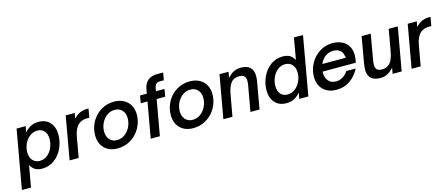

<svg xmlns="http://www.w3.org/2000/svg" viewBox="-77 -1485 5632 2412"><g transform="rotate(-15 2739.5 -279.5)"><path d="M-21 204 114 -559H232L219 -483Q263 -531 305 -550Q347 -569 401 -569Q495 -569 548.5 -509.5Q602 -450 602 -350Q602 -256 563 -173Q524 -90 454.5 -39.5Q385 11 298 11Q245 11 209.5 -8.5Q174 -28 147 -76L97 204ZM481 -327Q481 -390 448.5 -428.5Q416 -467 359 -467Q304 -467 260 -433.5Q216 -400 191 -346.5Q166 -293 166 -234Q166 -170 200.5 -130.5Q235 -91 293 -91Q348 -91 391 -125Q434 -159 457.5 -213.5Q481 -268 481 -327Z M654 0 753 -559H871L858 -489Q899 -533 942.5 -551Q986 -569 1040 -569H1052L1032 -454H1002Q934 -454 892 -418Q839 -374 820 -270L772 0Z M1045 -220Q1045 -314 1089.5 -394.5Q1134 -475 1211 -522Q1288 -569 1382 -569Q1454 -569 1507.5 -540.5Q1561 -512 1590 -460.5Q1619 -409 1619 -341Q1619 -247 1574 -166Q1529 -85 1451 -37Q1373 11 1279 11Q1171 11 1108 -52Q1045 -115 1045 -220ZM1496 -324Q1496 -388 1460.5 -427.5Q1425 -467 1364 -467Q1308 -467 1263 -434.5Q1218 -402 1192 -349Q1166 -296 1166 -237Q1166 -171 1202 -131.5Q1238 -92 1298 -92Q1353 -92 1398.5 -125Q1444 -158 1470 -211.5Q1496 -265 1496 -324Z M1709 0 1791 -462H1703L1720 -559H1808L1818 -617Q1831 -688 1876 -725.5Q1921 -763 1995 -763H2075L2058 -666H2006Q1946 -666 1934 -600L1927 -559H2038L2021 -462H1910L1828 0Z M2029 -220Q2029 -314 2073.5 -394.5Q2118 -475 2195 -522Q2272 -569 2366 -569Q2438 -569 2491.5 -540.5Q2545 -512 2574 -460.5Q2603 -409 2603 -341Q2603 -247 2558 -166Q2513 -85 2435 -37Q2357 11 2263 11Q2155 11 2092 -52Q2029 -115 2029 -220ZM2480 -324Q2480 -388 2444.5 -427.5Q2409 -467 2348 -467Q2292 -467 2247 -434.5Q2202 -402 2176 -349Q2150 -296 2150 -237Q2150 -171 2186 -131.5Q2222 -92 2282 -92Q2337 -92 2382.5 -125Q2428 -158 2454 -211.5Q2480 -265 2480 -324Z M2654 0 2753 -559H2871L2858 -483Q2901 -531 2941.5 -550Q2982 -569 3030 -569Q3110 -569 3151 -531Q3192 -493 3192 -418Q3192 -377 3182 -327L3124 0H3006L3064 -327Q3070 -362 3070 -386Q3070 -430 3049.5 -450Q3029 -470 2984 -470Q2910 -470 2873.5 -419Q2837 -368 2820 -269L2772 0Z M3271 -209Q3271 -302 3310 -385Q3349 -468 3418.5 -518.5Q3488 -569 3575 -569Q3629 -569 3664.5 -550Q3700 -531 3727 -483L3776 -763H3894L3759 0H3641L3655 -76Q3611 -28 3569 -8.5Q3527 11 3473 11Q3379 11 3325 -49Q3271 -109 3271 -209ZM3707 -325Q3707 -389 3673 -428Q3639 -467 3581 -467Q3526 -467 3483 -433Q3440 -399 3416 -344.5Q3392 -290 3392 -232Q3392 -168 3424.5 -129.5Q3457 -91 3515 -91Q3569 -91 3613 -124.5Q3657 -158 3682 -212Q3707 -266 3707 -325Z M3890 -217Q3890 -310 3934 -391Q3978 -472 4055 -520.5Q4132 -569 4224 -569Q4289 -569 4342 -544.5Q4395 -520 4426 -470.5Q4457 -421 4457 -349Q4456 -313 4445 -255H4012V-238Q4012 -174 4047.5 -133Q4083 -92 4145 -92Q4195 -92 4236.5 -118.5Q4278 -145 4302 -185H4424Q4381 -98 4304 -43.5Q4227 11 4124 11Q4052 11 3999 -18Q3946 -47 3918 -98.5Q3890 -150 3890 -217ZM4339 -348Q4339 -368 4332 -382Q4326 -425 4292 -449Q4258 -473 4210 -473Q4166 -473 4129 -454.5Q4092 -436 4065 -401Q4045 -379 4035 -348Z M4542 -81Q4534 -107 4534 -138Q4534 -165 4544 -232L4602 -559H4720L4663 -231Q4657 -197 4657 -172Q4657 -135 4671 -115Q4691 -88 4742 -88Q4800 -88 4839 -124Q4863 -147 4879 -186Q4895 -225 4906 -289L4954 -559H5072L4973 0H4855L4869 -76Q4826 -30 4785.5 -9.5Q4745 11 4697 11Q4571 11 4542 -81Z M5102 0 5201 -559H5319L5306 -489Q5347 -533 5390.5 -551Q5434 -569 5488 -569H5500L5480 -454H5450Q5382 -454 5340 -418Q5287 -374 5268 -270L5220 0Z"/></g></svg>

Font: Open Sauce One SemiBold Italic
Style: Regular
Weight: 600
Italic angle: -10°
Designer: Alfredo Marco Pradil
Foundry: Creative Sauce Fz LLC
Version: Version 1.477